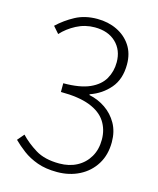

<svg xmlns="http://www.w3.org/2000/svg" viewBox="-113 -821 754 914"><g transform="rotate(15 264.0 -364.0)"><path d="M255 13Q199 13 157.5 -2Q116 -17 85.5 -40Q55 -63 32 -86L60 -119Q92 -85 137.5 -57Q183 -29 255 -29Q304 -29 341.5 -49Q379 -69 400.5 -105.5Q422 -142 422 -191Q422 -241 397 -279.5Q372 -318 317.5 -339Q263 -360 175 -360V-403Q257 -403 305 -424.5Q353 -446 374 -483Q395 -520 395 -565Q395 -625 356.5 -662Q318 -699 252 -699Q204 -699 162 -677Q120 -655 91 -623L62 -656Q99 -691 145.5 -716Q192 -741 253 -741Q307 -741 350.5 -720Q394 -699 419.5 -660.5Q445 -622 445 -568Q445 -495 406.5 -450Q368 -405 310 -385V-381Q354 -372 390.5 -347Q427 -322 449 -283Q471 -244 471 -192Q471 -129 442.5 -83Q414 -37 365 -12Q316 13 255 13Z"/></g></svg>

Font: Noto Sans TC ExtraLight
Style: Regular
Weight: 250
Designer: Ryoko NISHIZUKA  (kana, bopomofo & ideographs); Paul D. Hunt (Latin, Greek & Cyrillic); Sandoll Communications , Soo-you
Foundry: Adobe
Version: Version 2.004-H2;hotconv 1.0.118;makeotfexe 2.5.65603